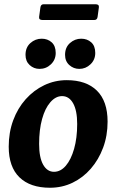

<svg xmlns="http://www.w3.org/2000/svg" viewBox="-20 -868 547 903"><path d="M215 15Q122 15 71.5 -34Q21 -83 21 -178Q21 -245 42 -302Q63 -359 101 -401.5Q139 -444 188.5 -467.5Q238 -491 294 -491Q386 -491 436 -441.5Q486 -392 486 -296Q486 -230 465 -173.5Q444 -117 407 -74.5Q370 -32 321 -8.5Q272 15 215 15ZM234 -60Q265 -60 289.5 -88.5Q314 -117 328.5 -168Q343 -219 343 -285Q343 -348 324 -382Q305 -416 272 -416Q242 -416 217 -387.5Q192 -359 178 -308.5Q164 -258 164 -191Q164 -127 183 -93.5Q202 -60 234 -60ZM353 -544Q326 -544 306 -562Q286 -580 286 -610Q286 -645 309 -665.5Q332 -686 362 -686Q390 -686 409 -669Q428 -652 428 -619Q428 -587 405.5 -565.5Q383 -544 353 -544ZM166 -544Q139 -544 119.5 -562Q100 -580 100 -610Q100 -645 123 -665.5Q146 -686 176 -686Q204 -686 223 -669Q242 -652 242 -619Q242 -587 219.5 -565.5Q197 -544 166 -544ZM170 -833Q172 -848 185 -848H430Q447 -848 445 -833L439 -789Q437 -774 424 -774H179Q162 -774 164 -789Z"/></svg>

Font: Alkatra SemiBold
Style: Regular
Weight: 600
Designer: Suman Bhandary
Version: Version 1.100;gftools[0.9.22]